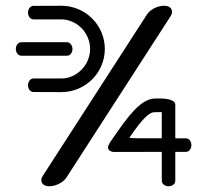

<svg xmlns="http://www.w3.org/2000/svg" viewBox="-20 -643 721 668"><path d="M573.9 -587.3C581.1 -599 580.1 -611.9 569.2 -618.6C564.3 -621.6 558.1 -623 550.7 -623C528.2 -623 503.4 -610.5 491.4 -592.8C491.1 -592.4 128.6 -30.8 128.6 -30.7C121.1 -19.2 122.2 -6.1 133.2 0.5C138.1 3.5 144.3 5 151.7 5C174.4 5 200.2 -8.5 211.1 -25.3ZM589.9 -278.3C590.5 -283.4 587 -296.1 553.7 -299.5C544.2 -300.4 532.1 -300.8 516.7 -300.1C468 -297.9 422.6 -234.7 371.5 -160.2C362.3 -146.8 347.3 -128.8 362.2 -118.6C364.9 -116.8 368.3 -115.5 372.3 -114.6L372.8 -114.5L373.4 -114.5C448.7 -114.2 469.8 -114.6 516.8 -114.6C517.1 -114.6 527.5 -114.6 542.8 -114.6C542.8 -60.1 542.9 -14 542.9 -14C542.9 -2.7 554.3 5 566.4 5C578.5 5 589.9 -2.6 589.9 -14V-114.6C610.8 -114.6 626.9 -114.6 626.9 -114.6C638.2 -114.6 645.9 -126 645.9 -138.1C645.9 -150.2 638.3 -161.7 626.9 -161.7H589.9ZM542.8 -252.9C542.8 -231.3 542.8 -199.3 542.8 -162C521.9 -162 516.9 -162 516.9 -162C467.1 -162 439.2 -161.4 429.9 -163.8C476.7 -231.9 499.7 -252.5 517 -252.7C527.6 -252.8 534.5 -252.9 542.8 -252.9ZM54 -496.1C42.8 -495.8 35.1 -484.8 35.1 -472.6C35.1 -460.9 42.4 -449.9 52.7 -449.2C55.6 -449 212.4 -449.1 213.1 -449.1C224.1 -449.1 232.1 -459.9 232.1 -472.1C232.1 -484.1 224.6 -496.1 213.1 -496.1ZM96.3 -622.6C85 -622.6 77.4 -611.2 77.4 -599.1C77.4 -587 85 -575.6 96.4 -575.6C96.4 -575.6 137.6 -575.6 193.4 -575.6C246.3 -575.6 293.5 -529.5 293.5 -472.8C293.5 -416.1 246.3 -369.9 193.4 -369.9C137.6 -369.9 96.4 -369.9 96.4 -369.9C85 -369.9 77.4 -358.5 77.4 -346.4C77.4 -334.3 85.1 -322.9 96.3 -322.9C96.3 -322.9 112.6 -322.5 193.4 -322.5C276.9 -322.5 344.7 -389.9 344.7 -472.8C344.7 -555.6 276.9 -623 193.4 -623C112.6 -623 96.3 -622.6 96.3 -622.6Z"/></svg>

Font: Hi.
Style: Bold
Weight: 400
Designer: Mew Too, Robert Jablonski
Foundry: Cannot Into Space Fonts
Version: Version 1.996